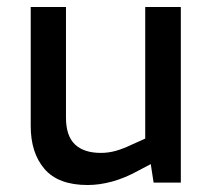

<svg xmlns="http://www.w3.org/2000/svg" viewBox="-20 -523 613 550"><path d="M231 7Q147 7 107.5 -39Q68 -85 68 -162V-503H169V-186Q169 -134 194.5 -109.5Q220 -85 269 -85Q291 -85 312 -91Q333 -97 356 -108L396 -126V-503H498V0H420L408 -78L429 -62L376 -34Q338 -13 301.5 -3Q265 7 231 7Z"/></svg>

Font: REM
Style: Regular
Weight: 400
Designer: Octavio Pardo
Foundry: Ashler Design
Version: Version 1.005;gftools[0.9.28]